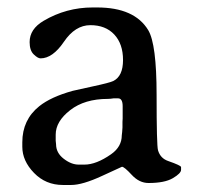

<svg xmlns="http://www.w3.org/2000/svg" viewBox="-20 -496 553 525"><path d="M274.9 -225.6Q211.4 -225.6 171.9 -194.8Q132.3 -164.1 132.3 -127.9V-111.3Q133.3 -105.5 133.3 -101.6Q133.3 -78.1 154.1 -62Q174.8 -45.9 195.3 -45.9H210.9Q243.2 -45.9 283.7 -74.2Q313 -94.7 313 -126Q314 -131.8 314 -134.8L314.9 -147.5V-162.6L315.4 -171.9V-205.6Q315.4 -227.1 302.7 -227.1H290.5Q281.7 -225.6 274.9 -225.6ZM233.4 -475.6H245.6Q347.7 -475.6 385.3 -413.6Q408.2 -375.5 408.2 -236.8Q408.2 -98.1 412.1 -85Q418.5 -63 439.9 -55.7Q475.1 -43.5 475.1 -39.1V-31.7Q475.1 -22 452.6 -8.8Q430.2 4.4 386.2 4.4Q360.8 4.4 340.3 -17.8Q319.8 -40 313.5 -40Q313 -40 259.3 -15.1Q205.6 9.8 174.8 9.8H151.9Q105 9.8 73 -23.2Q41 -56.2 41 -94.7V-106.9Q41 -168.5 87.4 -205.6Q119.1 -231 178.7 -247.6Q185.5 -249.5 232.4 -259.5Q279.3 -269.5 289.6 -274.4Q316.4 -287.6 316.4 -331.8Q316.4 -376 292.5 -401.6Q268.6 -427.2 227.1 -427.2Q185.5 -427.2 154.8 -381.8Q124 -336.4 90.8 -336.4Q83.5 -336.4 72.3 -347.2Q61 -357.9 61 -380.9Q61 -416.5 99.1 -439Q161.1 -475.6 233.4 -475.6Z"/></svg>

Font: Averia Serif Libre Light
Style: Regular
Weight: 300
Version: Version 1.002